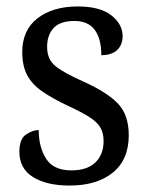

<svg xmlns="http://www.w3.org/2000/svg" viewBox="-20 -565 458 595"><path d="M196 10Q124 10 82 -16.5Q40 -43 40 -95Q40 -134 60.5 -148Q81 -162 100 -162Q100 -109 123 -73Q146 -37 201 -37Q250 -37 275.5 -61.5Q301 -86 301 -128Q301 -152 291.5 -169Q282 -186 258 -201.5Q234 -217 191 -237Q142 -260 110.5 -282Q79 -304 64 -332.5Q49 -361 49 -404Q49 -472 96.5 -508.5Q144 -545 221 -545Q290 -545 325 -517.5Q360 -490 360 -453Q360 -426 343 -410Q326 -394 294 -394Q294 -445 273.5 -472.5Q253 -500 211 -500Q166 -500 146 -478Q126 -456 126 -420Q126 -381 152 -360Q178 -339 239 -312Q312 -279 345.5 -244Q379 -209 379 -146Q379 -70 329.5 -30Q280 10 196 10Z"/></svg>

Font: Noto Serif Khmer SemiCondensed
Style: Regular
Weight: 400
Width: 4
Designer: Danh Hong and the Monotype Design Team
Foundry: Monotype Imaging Inc.
Version: Version 2.004; ttfautohint (v1.8.4.7-5d5b)